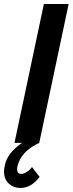

<svg xmlns="http://www.w3.org/2000/svg" viewBox="-68 -710 361 954"><path d="M91 120 129 169Q87 224 33 224Q0 224 -24 202.5Q-48 181 -48 141Q-48 133 -44 111Q-32 51 41 0H4L150 -690H273L127 0Q49 36 25 96Q17 117 17 130Q17 154 37 154Q50 154 65 144.5Q80 135 91 120Z"/></svg>

Font: Decalotype SemiBold Italic
Style: Regular
Weight: 600
Italic angle: -12°
Designer: Alfredo Marco Pradil
Foundry: Alfredo Marco Pradil
Version: Version 1.0